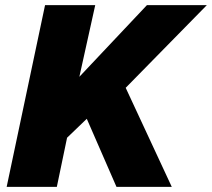

<svg xmlns="http://www.w3.org/2000/svg" viewBox="-20 -730 828 750"><path d="M6 0 156 -710H352L290 -430L554 -710H788L471 -387L651 0H435L319 -266L242 -192L202 0Z"/></svg>

Font: Geist Black
Style: Italic
Weight: 900
Italic angle: -12°
Designer: Basement.studio, Andrés Briganti, Mateo Zaragoza
Foundry: Basement.studio, Vercel, Andrés Briganti, Guido Ferreyra, Mateo Zaragoza
Version: Version 1.500; ttfautohint (v1.8.4.7-5d5b)